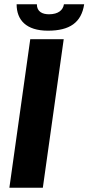

<svg xmlns="http://www.w3.org/2000/svg" viewBox="-20 -881 415 901"><path d="M24 0H181L279 -697H122ZM58 -861C58 -787 103 -737 205 -737C307 -737 362 -775 375 -861H280C276 -834 254 -814 210 -814C179 -814 153 -826 153 -861Z"/></svg>

Font: HK Grotesk Black
Style: Italic
Weight: 900
Italic angle: -16°
Designer: Alfredo Marco Pradil
Foundry: Hanken Design Co.
Version: Version 3.001;FEAKit 1.0